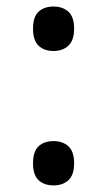

<svg xmlns="http://www.w3.org/2000/svg" viewBox="-20 -561 326 588"><path d="M81.1 -473.1Q81.1 -509.3 98.1 -525.1Q115.2 -541 144 -541Q171.9 -541 189.5 -525.1Q207 -509.3 207 -473.1Q207 -437.5 189.5 -421.1Q171.9 -404.8 144 -404.8Q115.2 -404.8 98.1 -421.1Q81.1 -437.5 81.1 -473.1ZM81.1 -61Q81.1 -97.2 98.1 -113Q115.2 -128.9 144 -128.9Q171.9 -128.9 189.5 -113Q207 -97.2 207 -61Q207 -25.4 189.7 -9.3Q172.4 6.8 144 6.8Q115.2 6.8 98.1 -9.3Q81.1 -25.4 81.1 -61Z"/></svg>

Font: Koh Santepheap
Style: Regular
Weight: 400
Designer: Danh Hong
Version: Version 2.002; ttfautohint (v1.8.3)